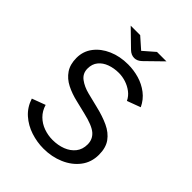

<svg xmlns="http://www.w3.org/2000/svg" viewBox="-240 -975 1112 1112"><g transform="rotate(45 316.0 -418.5)"><path d="M316 12Q262.8 12 211.1 -4.9Q159.4 -21.8 120.1 -56.7Q80.8 -91.6 63.4 -145.4L145.9 -176.2Q157.2 -137.7 183.4 -111.8Q209.6 -86 244.8 -73.4Q280.1 -60.8 317.5 -60.8Q361.8 -60.8 398.5 -75Q435.2 -89.2 457.6 -117.2Q479.9 -145.3 479.9 -186.3Q479.9 -228 449.7 -254.4Q419.4 -280.7 339.7 -299.3L256.8 -319.4Q208.2 -330.7 167.6 -351.3Q127 -372 103.2 -407Q79.4 -442 79.4 -495.1Q79.4 -549.5 111.3 -591.2Q143.2 -632.9 197.2 -656.4Q251.1 -680 318.1 -680Q364.5 -680 408.6 -667.2Q452.7 -654.3 488.8 -626.7Q524.8 -599.1 545.1 -556.1L462.5 -525.3Q449.5 -552.3 425.8 -570.3Q402.1 -588.3 373.1 -597.8Q344 -607.2 315.2 -607.2Q275.8 -607.2 242.1 -595Q208.5 -582.9 188.4 -558.2Q168.3 -533.6 168.3 -496.6Q168.3 -456.7 199.4 -433.3Q230.6 -409.9 275.6 -398.6L362.9 -377Q424.4 -362.5 470.7 -341Q516.9 -319.4 542.8 -283.6Q568.7 -247.7 568.7 -190.3Q568.7 -128.5 533.8 -83Q498.8 -37.5 441.2 -12.8Q383.7 12 316 12ZM316.7 -730.6Q291.3 -730.6 270.3 -751.1L169.7 -849.1H247.3L315.6 -788.8L385 -849.1H462.3L362 -751.1Q340.7 -730.6 316.7 -730.6Z"/></g></svg>

Font: Atkinson Hyperlegible Mono ExtraLight
Style: Regular
Weight: 200
Monospace: yes
Designer: Elliott Scott, Megan Eiswerth, Linus Boman, Theodore Petrosky, Letters from Sweden
Foundry: Applied Design Works, Letters from Sweden
Version: Version 2.001